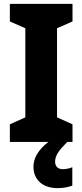

<svg xmlns="http://www.w3.org/2000/svg" viewBox="-20 -734 426 993"><path d="M265 102C265 71 284 44 328 0H355V-91L275 -127V-588L355 -623V-714H31V-623L111 -588V-127L31 -91V0H230C177 41 153 85 153 128C153 196 201 239 278 239C311 239 335 233 354 226V131C342 136 323 141 305 141C280 141 265 127 265 102Z"/></svg>

Font: Noto Sans Thai SemCond ExtBd
Style: Regular
Weight: 800
Width: 4
Designer: Monotype Design Team
Foundry: Monotype Imaging Inc.
Version: Version 2.002